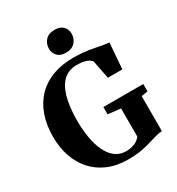

<svg xmlns="http://www.w3.org/2000/svg" viewBox="-225 -1116 1171 1267"><g transform="rotate(-30 360.5 -482.0)"><path d="M380 11Q293.5 11 226.8 -17.2Q160 -45.5 114.5 -96.5Q69 -147.5 45.5 -216Q22 -284.5 22 -365Q22 -457.5 48 -529.5Q74 -601.5 122.8 -651.2Q171.5 -701 241.2 -726.8Q311 -752.5 398.5 -752.5Q443 -752.5 481 -748Q519 -743.5 551.5 -737.2Q584 -731 610 -726.2Q636 -721.5 656 -720.5L640.5 -523.5H530.5L503.5 -661.5Q499.5 -670 487.2 -678.8Q475 -687.5 452 -693.5Q429 -699.5 392.5 -699.5Q334.5 -699.5 294.5 -664.2Q254.5 -629 234 -558Q213.5 -487 213 -379.5Q213 -310 223.5 -249Q234 -188 256 -141.8Q278 -95.5 312.5 -69.2Q347 -43 394.5 -43Q420.5 -43 441.2 -48.8Q462 -54.5 478 -65.2Q494 -76 504.5 -90V-305L408 -315.5V-371H712V-315.5L663 -306.5V-40Q643 -39.5 622 -34.2Q601 -29 577.2 -21.5Q553.5 -14 524.8 -6.5Q496 1 460.2 6Q424.5 11 380 11ZM373.5 -804.5Q332 -804.5 310.5 -828Q289 -851.5 289 -882.5Q289 -920 313 -946.8Q337 -973.5 383.5 -973.5H384.5Q426.5 -973.5 447.8 -950.2Q469 -927 469 -896Q469 -858.5 445 -831.5Q421 -804.5 374.5 -804.5Z"/></g></svg>

Font: Merriweather 60pt ExtraBold
Style: Regular
Weight: 800
Version: Version 2.100